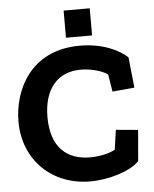

<svg xmlns="http://www.w3.org/2000/svg" viewBox="-57 -887 759 945"><g transform="rotate(-5 322.0 -414.5)"><path d="M293 -705H422V-839H293ZM594 -69 607 -222 498 -232 484 -135C459 -120 409 -108 360 -108C248 -108 168 -172 168 -323C168 -465 239 -542 351 -542C395 -542 450 -530 484 -507L498 -421L607 -431L591 -582C549 -621 468 -660 357 -660C110 -660 24 -465 24 -314C24 -121 165 10 351 10C444 10 551 -23 594 -69Z"/></g></svg>

Font: Zilla Slab Bold
Style: Regular
Weight: 700
Designer: Typotheque.com
Foundry: Typotheque type foundry
Version: Version 1.3; 2018